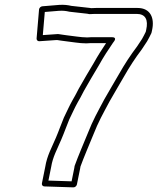

<svg xmlns="http://www.w3.org/2000/svg" viewBox="-20 -714 663 808"><path d="M347.7 -656.2C347.7 -656.2 353.1 -655 354 -654.9C355 -654.7 356.7 -654.5 357.7 -654.5C358.1 -654.5 358.6 -654.5 358.9 -654.6C365.2 -655.2 372.2 -655.5 379.8 -655.5H554.8C592.2 -655.5 604.8 -631 595.2 -588.3C594.4 -584.7 593.6 -581 593.4 -580.1C588.8 -570.3 583.1 -559.7 577.8 -550.2L557.2 -519C528.5 -481 504.6 -444.4 479.9 -400.8C456.5 -359.8 444.4 -341 419.3 -296.5C390 -241.1 372.3 -211.4 348.9 -151.9C332.2 -111 309 -57.4 294.3 -16.5C294.1 -15.7 293.8 -14.6 293.7 -14L292.7 -7.3L281.3 49.1L183.8 45.9L195.2 -10.7C202.2 -54.8 220.5 -85 238.3 -127.8C252.2 -160.1 259.7 -183.3 271.5 -211.4C283.8 -236.6 295.5 -262.9 307.4 -284C313.7 -294.2 321.9 -309.5 333.2 -331.6C358.1 -376.1 371.1 -396.7 396.1 -439.2C416 -474.9 433.6 -501.9 454.4 -532.3C456.1 -534.8 457.4 -536.5 458.6 -538.1C458.6 -538.1 475.5 -557.5 451.3 -557.5H364.3C357.7 -557.5 351.9 -557.1 347.1 -556.5C317.3 -556.8 290.6 -562.5 261.8 -565.4C250.3 -566.6 238.8 -568.9 226.9 -570.4C226.4 -570.5 225.7 -570.5 225.4 -570.5H221.4C221.1 -570.5 220.7 -570.5 220.5 -570.5L160.2 -566.3L168.5 -663.6L227.8 -668.5C246.2 -669.5 257.2 -668.1 271.6 -664.8C272 -664.7 272.6 -664.6 272.9 -664.6L290.6 -662.6C307.2 -660.7 336.6 -657.3 347.7 -656.2ZM558.8 -680.5H383.8C376.4 -680.5 370.1 -680.3 363.1 -679.7C362.6 -679.9 361 -680.3 360 -680.4C339.6 -682.5 317.2 -685.2 297.3 -687.4L280.2 -689.3C265.9 -692.6 250.8 -694.6 230 -693.5L157.8 -687.5C151.8 -686.9 144.9 -681.2 144.3 -674.1L134 -552.1C133.5 -545.9 138.3 -540 145.5 -540.5L217.8 -545.5H220.6C229.7 -544.3 242.9 -541.8 255.4 -540.6C282.5 -537.8 312.5 -531.5 344.2 -531.5C344.7 -531.5 345.6 -531.6 346.3 -531.7C349.3 -532.2 354.1 -532.5 360.3 -532.5H426.4C409.7 -507.8 391.9 -480 374.5 -448.8C349.9 -406.9 337 -386.5 311.2 -340.4C299.4 -317.2 291.4 -302.6 286.1 -294C272.6 -270.3 260.3 -242.3 248.8 -219C248.7 -218.8 248.6 -218.4 248.5 -218.2C235.6 -187.7 228.7 -165.8 215.2 -134.2C198.5 -94.2 177.9 -59.6 170.3 -11.3L156.4 57.5C155 64.5 159.7 70.3 166.4 70.5L288.8 74.5C294.8 74.7 302.1 69.7 303.6 62.5L317.6 -6.7L318.5 -12.8C332.5 -51.5 355.4 -104.8 372.3 -146.1C395.1 -204 411.8 -232 441.2 -287.5C465.6 -330.7 477.8 -349.8 501.5 -391.3C525.8 -434.2 549.5 -470.3 577 -506.6C577.1 -506.8 577.4 -507.1 577.5 -507.4L598.6 -539.4C598.7 -539.6 599 -540 599.1 -540.2C605.8 -551.9 611.7 -563.2 616.9 -574.3C617.3 -575.2 617.8 -576.8 618 -578C618.1 -578.5 618.8 -581.8 619.9 -586.7C631.3 -637.4 613.8 -680.5 558.8 -680.5Z"/></svg>

Font: Tape
Style: Regular
Weight: 500
Foundry: Cannot Into Space Fonts
Version: Version 0.97